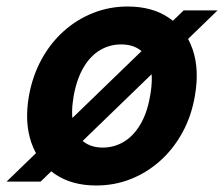

<svg xmlns="http://www.w3.org/2000/svg" viewBox="-36 -558 688 590"><path d="M-15.8 0 528.3 -526H632.5L88.9 0ZM259.4 12Q184.6 12 133.2 -22.9Q81.7 -57.8 60.2 -120.1Q38.8 -182.3 52.8 -263Q63.8 -324.2 91.1 -374.4Q118.3 -424.7 158.7 -461.2Q199.1 -497.8 249.6 -517.9Q300 -538 356.2 -538Q432 -538 483.2 -503.1Q534.5 -468.2 555.9 -406.4Q577.2 -344.7 562.8 -263Q552.4 -201.8 525 -151.6Q497.7 -101.3 457.3 -64.8Q416.9 -28.2 366.7 -8.1Q316.6 12 259.4 12ZM279.6 -104.5Q315 -104.5 344.6 -122.4Q374.2 -140.2 395.2 -175.4Q416.2 -210.7 425.2 -263Q434.9 -315.8 426.6 -351.1Q418.3 -386.4 395.2 -403.9Q372 -421.5 336 -421.5Q301 -421.5 271.4 -403.9Q241.8 -386.4 220.9 -351.1Q200 -315.8 190.3 -263Q181.3 -210.7 189.5 -175.4Q197.7 -140.2 221.1 -122.4Q244.6 -104.5 279.6 -104.5Z"/></svg>

Font: DM Sans 9pt
Style: Italic
Weight: 400
Italic angle: -10°
Designer: Colophon Foundry, Jonny Pinhorn
Foundry: Colophon Foundry
Version: Version 4.004